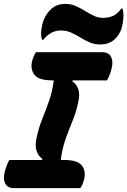

<svg xmlns="http://www.w3.org/2000/svg" viewBox="-28 -969 656 989"><path d="M386 0H45Q11 0 -1 -23.5Q-13 -47 -4 -83Q1 -101 7 -117Q13 -133 20 -145H188L191 -150Q170 -164 161 -190Q152 -216 159 -252Q170 -307 189 -354.5Q208 -402 225 -450Q242 -498 249 -555H242Q171 -555 149 -584.5Q127 -614 138 -656Q142 -671 146.5 -681Q151 -691 157 -700H498Q532 -700 544 -676.5Q556 -653 547 -617Q543 -599 536.5 -583Q530 -567 523 -555H347L344 -550Q366 -537 375 -510Q384 -483 376 -448Q365 -393 346 -347Q327 -301 310 -253.5Q293 -206 285 -145H302Q373 -145 394.5 -115.5Q416 -86 405 -44Q401 -29 396.5 -19Q392 -9 386 0ZM502 -877Q531 -877 554 -887Q577 -897 597 -925H603Q606 -914 607.5 -901Q609 -888 607 -873Q605 -847 599.5 -827Q594 -807 581 -788Q549 -740 489 -740Q458 -740 433 -751Q408 -762 385.5 -776Q363 -790 338.5 -801Q314 -812 285 -812Q233 -812 195 -764H189Q180 -785 186 -823Q192 -862 209 -890Q226 -918 250 -933.5Q274 -949 308 -949Q337 -949 362 -938Q387 -927 409.5 -913Q432 -899 455 -888Q478 -877 502 -877Z"/></svg>

Font: Recursive Sn Csl St XBd
Style: Italic
Weight: 800
Italic angle: -15°
Version: Version 1.079;hotconv 1.0.112;makeotfexe 2.5.65598; ttfautoh